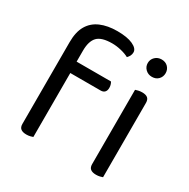

<svg xmlns="http://www.w3.org/2000/svg" viewBox="-153 -812 946 959"><g transform="rotate(30 320.0 -332.5)"><path d="M142 -371V-436H354Q357 -432 360 -423.5Q363 -415 363 -404Q363 -388 355 -379.5Q347 -371 332 -371ZM156 -499V-382H77V-503Q77 -562 98.5 -598.5Q120 -635 160.5 -652.5Q201 -670 257 -670Q314 -670 346.5 -655Q379 -640 379 -618Q379 -607 374.5 -598Q370 -589 362 -581Q344 -591 317 -597.5Q290 -604 265 -604Q204 -604 180 -579Q156 -554 156 -499ZM77 -426H157V-2Q152 0 142 2.5Q132 5 120 5Q99 5 88 -3.5Q77 -12 77 -31ZM467 -608Q467 -629 482 -643.5Q497 -658 519 -658Q542 -658 556 -643.5Q570 -629 570 -608Q570 -587 556 -572.5Q542 -558 519 -558Q497 -558 482 -572.5Q467 -587 467 -608ZM479 -264H559V-2Q554 0 544 2.5Q534 5 522 5Q501 5 490 -3.5Q479 -12 479 -31ZM559 -225H479V-460Q484 -462 494.5 -464.5Q505 -467 517 -467Q538 -467 548.5 -458.5Q559 -450 559 -430Z"/></g></svg>

Font: Baloo Bhaina 2
Style: Regular
Weight: 400
Designer: Yesha Goshar, Manish Minz, Shuchita Grover and Ek Type
Foundry: Ek Type
Version: Version 1.700